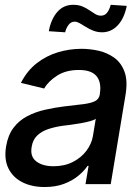

<svg xmlns="http://www.w3.org/2000/svg" viewBox="-20 -752 568 784"><path d="M162.1 11.7Q110.4 11.7 71.8 -7.6Q33.2 -26.9 14.6 -64Q-3.9 -101.1 4.9 -154.3Q12.7 -200.7 35.4 -230.5Q58.1 -260.3 91.3 -277.6Q124.5 -294.9 163.1 -303.7Q201.7 -312.5 241.2 -317.4Q291 -322.8 322 -326.9Q353 -331.1 368.7 -339.4Q384.3 -347.7 387.7 -366.7V-369.1Q395 -415.5 374.3 -440.9Q353.5 -466.3 302.2 -466.3Q249 -466.3 213.1 -443.1Q177.2 -419.9 160.2 -390.6L65.4 -413.6Q90.8 -463.4 130.1 -493.9Q169.4 -524.4 216.8 -538.6Q264.2 -552.7 313 -552.7Q345.7 -552.7 380.9 -545.2Q416 -537.6 445.1 -517.3Q474.1 -497.1 488.3 -459.5Q502.4 -421.9 492.2 -362.3L432.1 0H329.1L341.8 -74.7H337.4Q324.2 -54.7 300.3 -34.7Q276.4 -14.6 241.9 -1.5Q207.5 11.7 162.1 11.7ZM198.7 -73.2Q243.2 -73.2 277.3 -90.6Q311.5 -107.9 332.8 -136.2Q354 -164.6 359.4 -196.3L371.1 -267.1Q364.3 -261.7 347.4 -257.1Q330.6 -252.4 309.6 -248.8Q288.6 -245.1 268.3 -242.4Q248 -239.7 235.4 -238.3Q204.1 -233.9 177 -224.9Q149.9 -215.8 131.8 -198.5Q113.8 -181.2 109.4 -152.8Q102.1 -113.3 127.7 -93.3Q153.3 -73.2 198.7 -73.2ZM397.9 -620.1Q377.9 -620.1 361.1 -626.7Q344.2 -633.3 330.6 -642.1Q316.9 -650.9 305.4 -657.2Q293.9 -663.6 285.2 -663.6Q269.5 -663.6 259.5 -649.9Q249.5 -636.2 246.1 -620.1L179.2 -624.5Q188.5 -674.3 214.1 -703.4Q239.7 -732.4 278.8 -732.4Q300.3 -732.4 316.2 -725.8Q332 -719.2 345 -710.2Q357.9 -701.2 369.1 -694.6Q380.4 -688 392.1 -688Q407.2 -688 416.7 -699.5Q426.3 -710.9 432.1 -732.4L497.6 -728Q487.3 -676.8 460.9 -648.7Q434.6 -620.6 397.9 -620.1Z"/></svg>

Font: Inter Tight Medium
Style: Italic
Weight: 500
Italic angle: -9.39999°
Designer: Rasmus Andersson
Foundry: rsms
Version: Version 3.004